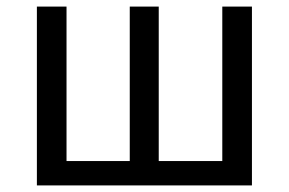

<svg xmlns="http://www.w3.org/2000/svg" viewBox="-20 -563 877 583"><path d="M92 0H745V-543H655V-74H462V-543H374V-74H182V-543H92Z"/></svg>

Font: Noto Sans CJK SC Regular
Style: Regular
Weight: 400
Designer: Ryoko NISHIZUKA (kana & ideographs); Paul D. Hunt (Latin, Greek & Cyrillic); Wenlong ZHANG (bopomofo); Sandoll Communica
Foundry: Adobe Systems Incorporated
Version: Version 1.004;PS 1.004;hotconv 1.0.82;makeotf.lib2.5.63406